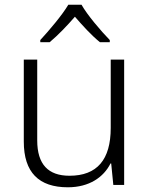

<svg xmlns="http://www.w3.org/2000/svg" viewBox="-20 -785 636 815"><path d="M326 -765H270C245 -722 188 -655 151 -615V-606H191C227 -636 266 -677 298 -714C330 -677 368 -635 404 -606H446V-615C408 -654 350 -722 326 -765ZM507 -532H450V-242C450 -107 392 -39 275 -39C185 -39 138 -87 138 -189V-532H81V-184C81 -53 145 10 268 10C359 10 420 -33 449 -91H452L461 0H507Z"/></svg>

Font: Noto Sans Telugu Light
Style: Regular
Weight: 300
Designer: Jelle Bosma - Monotype Design Team
Foundry: Monotype Imaging Inc.
Version: Version 2.005